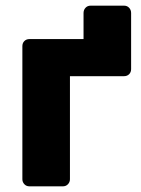

<svg xmlns="http://www.w3.org/2000/svg" viewBox="-20 -658 499 678"><path d="M418 -638Q429 -638 436 -630.5Q443 -623 443 -612V-414Q443 -403 436 -396Q429 -389 418 -389H227V-25Q227 -15 220 -7.5Q213 0 202 0H84Q73 0 66 -7.5Q59 -15 59 -25V-495Q59 -506 66 -513Q73 -520 84 -520H275V-612Q275 -623 282 -630.5Q289 -638 300 -638Z"/></svg>

Font: Rubik
Style: Bold
Weight: 700
Designer: Hubert and Fischer
Foundry: Hubert and Fischer
Version: Version 2.300;gftools[0.9.30]